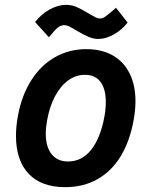

<svg xmlns="http://www.w3.org/2000/svg" viewBox="-20 -763 640 793"><path d="M46 -201.5Q46 -241.5 54 -284.5Q69.5 -369 109 -431.2Q148.5 -493.5 207 -526.8Q265.5 -560 336.5 -560Q400 -560 445.5 -534.2Q491 -508.5 515.2 -460Q539.5 -411.5 539.5 -344.5Q539.5 -309 532 -267.5Q516.5 -180.5 478.8 -118.2Q441 -56 382.8 -23Q324.5 10 249.5 10Q150.5 10 98.2 -45.5Q46 -101 46 -201.5ZM411.5 -282.5Q417 -312 417 -341.5Q417 -395.5 395 -424.8Q373 -454 330.5 -454Q293.5 -454 261.5 -430.8Q229.5 -407.5 207 -365Q184.5 -322.5 174.5 -265.5Q169 -235 169 -211.5Q169 -156.5 193.2 -126.2Q217.5 -96 260.5 -96Q319 -96 357.2 -145.2Q395.5 -194.5 411.5 -282.5ZM299 -635Q274 -650 264.8 -654.5Q255.5 -659 245 -659Q230.5 -659 218 -648.5Q205.5 -638 182 -609L125 -672Q150.5 -705 185.2 -724Q220 -743 253 -743Q274.5 -743 294.5 -734.8Q314.5 -726.5 340 -711L353.5 -703Q367 -695 376 -690.8Q385 -686.5 393 -686.5Q402.5 -686.5 412.2 -692.8Q422 -699 442 -716Q446 -720 459 -731L507 -670Q484 -639.5 450.2 -620.8Q416.5 -602 386 -602Q367 -602 347.5 -610Q328 -618 299 -635Z"/></svg>

Font: JuliaMono
Style: Bold Italic
Weight: 700
Italic angle: -9°
Monospace: yes
Designer: cormullion
Foundry: corm
Version: Version 0.057; ttfautohint (v1.8.4)